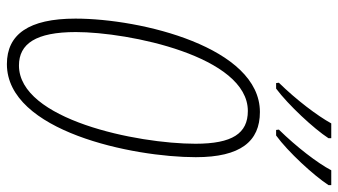

<svg xmlns="http://www.w3.org/2000/svg" viewBox="-232 -739 981 557"><g transform="rotate(90 258.5 -460.5)"><path d="M356 -779 357 -771H373C420 -805 489 -880 517 -923V-931H474C453 -891 406 -830 356 -779ZM220 -779 221 -771H237C284 -806 353 -880 381 -923V-931H338C316 -891 270 -830 220 -779ZM166 10C361 10 436 -356 436 -538C436 -668 390 -724 305 -724C117 -724 34 -379 34 -189C34 -53 80 10 166 10ZM170 -25C107 -25 73 -74 73 -190C73 -343 143 -689 302 -689C367 -689 397 -644 397 -537C397 -368 327 -25 170 -25Z"/></g></svg>

Font: Noto Sans ExtraCondensed ExtraLight
Style: Italic
Weight: 200
Width: 2
Italic angle: -12°
Designer: Monotype Design Team
Foundry: Monotype Imaging Inc.
Version: Version 2.013